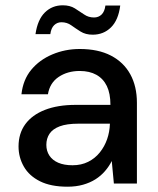

<svg xmlns="http://www.w3.org/2000/svg" viewBox="-20 -693 595 725"><path d="M235 12Q172 12 131 -8.5Q90 -29 70 -64Q50 -99 50 -140Q50 -189 75.5 -224Q101 -259 149.5 -278Q198 -297 266 -297H397Q397 -340 383.5 -368Q370 -396 344 -410.5Q318 -425 281 -425Q235 -425 201.5 -402.5Q168 -380 161 -337H61Q67 -392 98 -429.5Q129 -467 177.5 -487.5Q226 -508 281 -508Q351 -508 399 -483Q447 -458 472 -412.5Q497 -367 497 -305V0H410L402 -85Q392 -65 376.5 -47Q361 -29 340.5 -16Q320 -3 293.5 4.5Q267 12 235 12ZM254 -69Q287 -69 313 -82Q339 -95 357 -117.5Q375 -140 384.5 -167.5Q394 -195 395 -225V-226H276Q232 -226 205.5 -216Q179 -206 167 -188Q155 -170 155 -146Q155 -123 166.5 -105.5Q178 -88 200 -78.5Q222 -69 254 -69ZM330 -562Q303 -562 284 -574Q265 -586 249 -597.5Q233 -609 212 -609Q196 -609 184.5 -598Q173 -587 170 -564H114Q122 -619 149.5 -646Q177 -673 217 -673Q244 -673 262.5 -661.5Q281 -650 297.5 -638.5Q314 -627 335 -627Q352 -627 363.5 -638Q375 -649 378 -672H434Q427 -617 399 -589.5Q371 -562 330 -562Z"/></svg>

Font: DM Sans 24pt Medium
Style: Regular
Weight: 500
Designer: Colophon Foundry, Jonny Pinhorn
Foundry: Colophon Foundry
Version: Version 4.004;gftools[0.9.30]